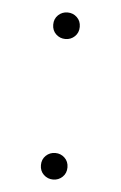

<svg xmlns="http://www.w3.org/2000/svg" viewBox="-40 -514 308 490"><g transform="rotate(5 114.0 -269.0)"><path d="M80 -449Q80 -464 90 -473.5Q100 -483 114 -483Q128 -483 138 -473.5Q148 -464 148 -449Q148 -434 138 -424.5Q128 -415 114 -415Q100 -415 90 -424.5Q80 -434 80 -449ZM80 -89Q80 -104 90 -113.5Q100 -123 114 -123Q128 -123 138 -113.5Q148 -104 148 -89Q148 -74 138 -64.5Q128 -55 114 -55Q100 -55 90 -64.5Q80 -74 80 -89Z"/></g></svg>

Font: Maitree ExtraLight
Style: Regular
Weight: 250
Designer: CadsonDemak Team
Foundry: CadsonDemak
Version: Version 1.002